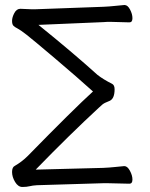

<svg xmlns="http://www.w3.org/2000/svg" viewBox="-20 -730 597 764"><path d="M495 1 408 -1H392L127 7Q110 8 98 11Q86 14 69 14Q52 14 40 -6Q28 -26 28 -45.5Q28 -65 39 -70Q68 -87 90 -109Q275 -298 350 -366Q288 -422 199.5 -497Q111 -572 86 -591.5Q61 -611 50 -616.5Q39 -622 33.5 -627.5Q28 -633 28 -647Q28 -661 37 -678Q46 -695 61 -695L108 -693H117L391 -703Q415 -704 437.5 -706.5Q460 -709 474 -710H476Q488 -710 497.5 -692Q507 -674 507 -657.5Q507 -641 495 -641L421 -643Q414 -643 407 -643Q400 -643 392 -642L133 -631Q267 -523 368 -432Q391 -414 425 -397Q436 -392 436 -375Q436 -338 417 -329Q408 -325 398.5 -321Q389 -317 374 -302Q257 -194 122 -55L391 -62Q415 -63 438 -65.5Q461 -68 474 -69H475Q487 -69 497 -50.5Q507 -32 507 -15.5Q507 1 495 1Z"/></svg>

Font: LXGW WenKai Lite
Style: Regular
Weight: 400
Designer: LXGW / Fontworks Inc.
Foundry: LXGW / Fontworks Inc.
Version: Version 1.511; March 25, 2025